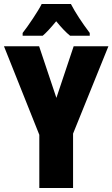

<svg xmlns="http://www.w3.org/2000/svg" viewBox="-20 -947 566 967"><path d="M337 -927H190C173 -892 121 -815 94 -781V-767H195C212 -781 235 -806 263 -840C290 -807 313 -783 333 -767H432V-781C392 -834 360 -883 337 -927ZM264 -454 177 -714H0L178 -268V0H348V-274L526 -714H351Z"/></svg>

Font: Noto Sans Georgian ExtraCondensed Black
Style: Regular
Weight: 900
Width: 2
Designer: Monotype Design Team, Akaki Razmadze
Foundry: Google LLC
Version: Version 2.005